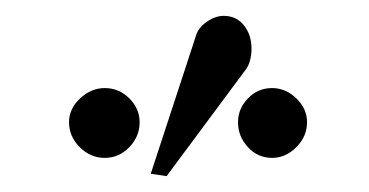

<svg xmlns="http://www.w3.org/2000/svg" viewBox="-20 -750 465 242"><path d="M367 -596Q367 -578 353.5 -564.5Q340 -551 323 -551Q305 -551 292.5 -564.5Q280 -578 280 -596Q280 -613 292.5 -626Q305 -639 323 -639Q340 -639 353.5 -626Q367 -613 367 -596ZM297 -689Q297 -674 291 -664L190 -528L170 -531L228 -708Q232 -717 242 -723.5Q252 -730 262 -730Q278 -730 287.5 -718Q297 -706 297 -689ZM156 -596Q156 -578 143 -564.5Q130 -551 112 -551Q94 -551 80.5 -564.5Q67 -578 67 -596Q67 -613 81 -626Q95 -639 112 -639Q130 -639 143 -626Q156 -613 156 -596Z"/></svg>

Font: GFS Artemisia
Style: Regular
Weight: 400
Designer: Takis Katsoulidis and George D. Matthiopoulos
Foundry: Takis Katsoulidis and George D. Matthiopoulos
Version: Version 1.0